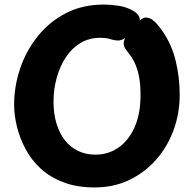

<svg xmlns="http://www.w3.org/2000/svg" viewBox="-20 -803 850 843"><path d="M562 -757Q577 -749 585.5 -738.5Q594 -728 594 -715Q594 -707 584.5 -692.5Q575 -678 560.5 -662Q546 -646 529 -635.5Q512 -625 497 -625Q479 -626 463.5 -631.5Q448 -637 420 -637Q371 -637 333 -614Q295 -591 269 -551.5Q243 -512 229 -461.5Q215 -411 215 -356Q215 -305 227.5 -262.5Q240 -220 263.5 -189Q287 -158 321.5 -141Q356 -124 399 -124Q455 -124 499.5 -154.5Q544 -185 570.5 -243.5Q597 -302 597 -386Q597 -434 590 -468.5Q583 -503 571.5 -527Q560 -551 546 -568Q539 -577 531 -588Q523 -599 523 -614Q523 -625 534 -643.5Q545 -662 561.5 -681Q578 -700 593.5 -713Q609 -726 618 -726Q635 -726 648 -717Q661 -708 671.5 -695Q682 -682 690 -671Q733 -611 751 -537.5Q769 -464 769 -387Q769 -305 742 -231.5Q715 -158 665 -101.5Q615 -45 547 -12.5Q479 20 395 20Q318 20 259 -2.5Q200 -25 159 -62.5Q118 -100 92.5 -148Q67 -196 54.5 -246.5Q42 -297 42 -343Q42 -423 68 -501Q94 -579 145 -643Q196 -707 269 -745Q342 -783 437 -783Q464 -783 499 -778Q534 -773 562 -757Z"/></svg>

Font: Playpen Sans
Style: Bold
Weight: 700
Designer: Laura Meseguer, Veronika Burian, José Scaglione
Foundry: TypeTogether
Version: Version 1.001